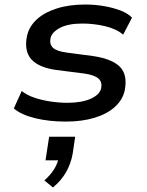

<svg xmlns="http://www.w3.org/2000/svg" viewBox="-20 -528 649 848"><path d="M271 9Q196 9 135 -6Q74 -21 41 -49L76 -126Q100 -107 133.5 -96Q167 -85 204.5 -79.5Q242 -74 278 -74Q341 -74 381 -92Q421 -110 427 -139Q432 -165 415.5 -180.5Q399 -196 354 -203L228 -219Q150 -230 118 -266.5Q86 -303 99 -368Q108 -410 141 -441Q174 -472 229 -490Q284 -508 356 -508Q399 -508 439.5 -501Q480 -494 512.5 -481.5Q545 -469 563 -450L524 -375Q493 -401 443.5 -412.5Q394 -424 344 -424Q281 -424 245 -405Q209 -386 203 -359Q198 -332 214 -317Q230 -302 273 -296L394 -280Q477 -267 510.5 -232Q544 -197 531 -129Q522 -87 487 -55.5Q452 -24 396.5 -7.5Q341 9 271 9ZM214 300 176 269Q205 243 220.5 217Q236 191 240 165L256 180H181L197 76H312L301 151Q293 195 272 232Q251 269 214 300Z"/></svg>

Font: Nunito Sans 7pt SemiExpanded SemiBold
Style: Italic
Weight: 600
Width: 6
Italic angle: -9°
Designer: Vernon Adams
Foundry: Vernon Adams
Version: Version 3.101;gftools[0.9.27]